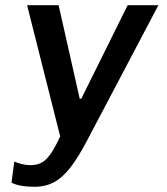

<svg xmlns="http://www.w3.org/2000/svg" viewBox="-20 -531 640 737"><path d="M112 186Q84 186 61.5 182Q39 178 24 170L35 89Q45 94 62.5 98.5Q80 103 97 103Q125 103 144.5 90.5Q164 78 183 46.5Q202 15 226 -41L223 40L84 -511H205L286 -152H292L470 -511H588L314 9Q281 72 251 111Q221 150 188 168Q155 186 112 186Z"/></svg>

Font: Chivo Mono Medium
Style: Italic
Weight: 500
Italic angle: -8.05°
Monospace: yes
Designer: Hector Gatti
Foundry: Omnibus-Type
Version: Version 1.008